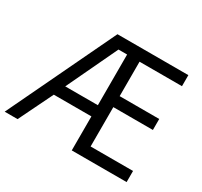

<svg xmlns="http://www.w3.org/2000/svg" viewBox="-148 -912 1169 1110"><g transform="rotate(30 436.0 -357.0)"><path d="M446.8 -301.8V-640.1H389.2L229 -301.8ZM813 0H446.8V-227.1H195.8L85 0H-1L339.8 -713.9H813V-640.1H529.8V-410.2H793.9V-336.9H529.8V-74.2H813Z"/></g></svg>

Font: OpenSans-Regular
Style: Regular
Weight: 400
Foundry: Ascender Corporation
Version: Version 1.10